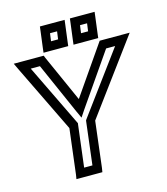

<svg xmlns="http://www.w3.org/2000/svg" viewBox="-124 -930 916 1051"><g transform="rotate(-15 333.5 -404.5)"><path d="M622 -674H511H497L488 -661L304 -395L185 -661L180 -674H165H54H10L28 -636L213 -255L182 0L178 25H203H300H325L329 0L360 -258L639 -636L667 -674H622ZM571 -624 316 -278 312 -272 311 -265 282 -25H235L264 -262L265 -269L262 -275L93 -624H145L274 -332L292 -293L318 -332L520 -624H571ZM326 -715 338 -809 341 -834H316H226H201L198 -809L186 -715L183 -690H208H298H323L326 -715ZM279 -740H239L245 -784H285L279 -740ZM496 -715 508 -809 511 -834H486H396H371L368 -809L356 -715L353 -690H378H468H493L496 -715ZM449 -740H409L415 -784H455L449 -740Z"/></g></svg>

Font: Gamestation Display Outline
Style: Italic
Weight: 400
Designer: Jonas Hecksher
Foundry: Jonas Hecksher, Playtypeª, e-types AS
Version: Version 1.003